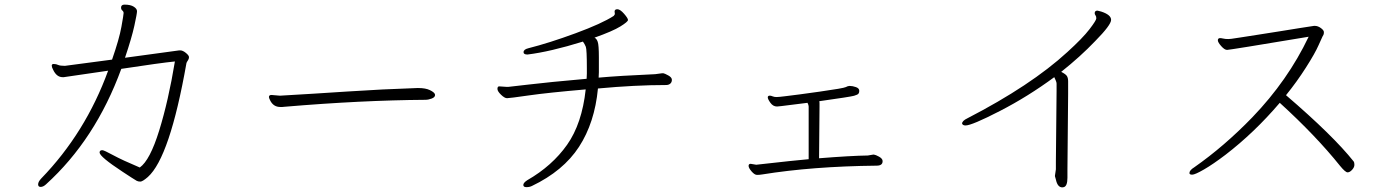

<svg xmlns="http://www.w3.org/2000/svg" viewBox="-20 -760 6040 831"><path d="M504 -727Q504 -740 519 -740Q545 -740 559 -731Q573 -722 573 -711.5Q573 -701 561.5 -648.5Q550 -596 521 -510L756 -542H760Q771 -542 784.5 -531Q798 -520 798 -512.5Q798 -505 793 -498Q788 -491 787 -487Q715 -79 620 6Q597 26 587.5 26Q578 26 571.5 22.5Q565 19 549 8.5Q533 -2 510 -17Q411 -82 411 -100Q411 -110 423 -110Q430 -110 469.5 -88.5Q509 -67 585 -35Q629 -66 669 -195Q709 -324 737 -494Q676 -488 505 -462Q393 -156 179 38Q167 49 156 49Q145 49 145 38Q145 27 158 13Q350 -185 448 -454Q260 -426 256 -426H251Q225 -426 210 -458Q204 -469 204 -475.5Q204 -482 210 -483H213Q223 -483 231.5 -479Q240 -475 261 -475L465 -502Q496 -591 505.5 -644Q515 -697 515 -703.5Q515 -710 509.5 -714.5Q504 -719 504 -727Z M1155 -349 1190 -346H1194Q1334 -354 1484.5 -364Q1635 -374 1787 -379H1790Q1822 -379 1840.5 -370Q1859 -361 1862 -353L1863 -349Q1863 -339 1848.5 -333.5Q1834 -328 1821 -328Q1543 -326 1213 -298Q1207 -297 1202 -297H1193Q1163 -297 1149 -326Q1144 -336 1144 -340Q1144 -349 1155 -349Z M2636 -691Q2642 -697 2641 -701.5Q2640 -706 2640 -710Q2640 -720 2652 -720Q2664 -720 2681 -700.5Q2698 -681 2698 -673.5Q2698 -666 2665 -645.5Q2632 -625 2553 -597Q2562 -593 2567 -579Q2572 -565 2572 -512V-447Q2572 -435 2571 -424Q2658 -432 2816 -439L2846 -443H2851Q2857 -442 2872.5 -433.5Q2888 -425 2888 -414.5Q2888 -404 2881 -398Q2874 -392 2863 -392Q2729 -392 2568 -377Q2554 -229 2486 -124.5Q2418 -20 2282 45Q2272 50 2258.5 50Q2245 50 2245 40.5Q2245 31 2262 20Q2370 -42 2434.5 -133.5Q2499 -225 2515 -373Q2352 -359 2268.5 -347Q2185 -335 2174.5 -335Q2164 -335 2148.5 -350Q2133 -365 2133 -375Q2133 -385 2139 -386H2143L2173 -384H2180Q2185 -384 2267.5 -394Q2350 -404 2519 -419Q2520 -430 2520 -442V-464Q2520 -546 2515.5 -557.5Q2511 -569 2503 -580Q2361 -536 2263 -524Q2246 -524 2246 -534Q2246 -546 2266 -551Q2357 -574 2471 -616Q2585 -658 2636 -691Z M3253 -47Q3431 -67 3480 -71V-299Q3480 -305 3475 -315L3363 -301L3343 -299Q3326 -299 3314.5 -315Q3303 -331 3303 -338.5Q3303 -346 3312 -346Q3317 -346 3324 -343Q3331 -340 3341 -340Q3351 -340 3382 -344Q3426 -349 3528.5 -363.5Q3631 -378 3640.5 -383Q3650 -388 3656 -388H3659Q3670 -388 3684.5 -383Q3699 -378 3699 -367V-366Q3699 -359 3695.5 -354.5Q3692 -350 3676.5 -345.5Q3661 -341 3526 -322Q3527 -319 3527 -312V-299L3525 -75Q3663 -86 3736 -87L3760 -91H3762Q3770 -90 3784.5 -82Q3799 -74 3800 -64V-62Q3800 -43 3774 -43Q3496 -40 3279 -5Q3267 -3 3256.5 -3Q3246 -3 3233 -18Q3220 -33 3220 -42Q3220 -51 3229 -51Z M4159 -217Q4147 -217 4144 -225Q4144 -237 4167 -248Q4442 -390 4600 -535Q4666 -595 4695.5 -633.5Q4725 -672 4725 -680.5Q4725 -689 4721.5 -693.5Q4718 -698 4718 -703Q4718 -714 4730 -714Q4731 -714 4746 -710Q4789 -696 4789 -674Q4789 -652 4720 -582Q4656 -515 4573 -449Q4593 -439 4598 -430.5Q4603 -422 4603 -408V-354L4600 -26V9Q4600 46 4584 50L4578 51Q4557 51 4550 17Q4547 5 4546 3V0L4550 -27V-60L4553 -367V-398Q4553 -404 4549.5 -411.5Q4546 -419 4543 -426Q4429 -342 4307.5 -279.5Q4186 -217 4159 -217Z M5667 -648H5671Q5684 -648 5697 -638.5Q5710 -629 5710 -621Q5710 -613 5708 -609Q5706 -605 5704 -602Q5702 -599 5687 -564.5Q5672 -530 5632.5 -468Q5593 -406 5546 -348Q5750 -173 5839 -61Q5842 -57 5842 -46.5Q5842 -36 5832 -25Q5822 -14 5812.5 -14Q5803 -14 5780 -42Q5675 -173 5519 -315Q5409 -186 5284 -90Q5230 -49 5191 -26.5Q5152 -4 5140 -4Q5128 -4 5128 -11Q5128 -23 5149 -36Q5279 -127 5400 -252Q5554 -412 5644 -601Q5302 -544 5291 -544Q5280 -544 5265.5 -560.5Q5251 -577 5251 -585.5Q5251 -594 5259 -595H5261Q5266 -595 5272 -593.5Q5278 -592 5284 -591.5Q5290 -591 5296 -591Q5302 -591 5309.5 -592Q5317 -593 5349.5 -598Q5382 -603 5426.5 -610Q5471 -617 5518.5 -624.5Q5566 -632 5605.5 -638.5Q5645 -645 5667 -648Z"/></svg>

Font: LXGW WenKai Light
Style: Regular
Weight: 300
Designer: LXGW / Fontworks Inc.
Foundry: LXGW / Fontworks Inc.
Version: Version 1.501; October 10, 2024